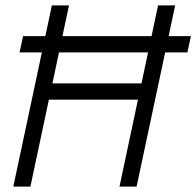

<svg xmlns="http://www.w3.org/2000/svg" viewBox="-20 -687 723 707"><path d="M488 -320H160L92 0H29L171 -667H234L173 -380H501L562 -667H625L483 0H420ZM52 -494 65 -554H683L670 -494Z"/></svg>

Font: Epunda Slab Light
Style: Italic
Weight: 300
Italic angle: -12°
Designer: Simon Atzbach
Foundry: typofactur
Version: Version 1.102